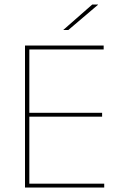

<svg xmlns="http://www.w3.org/2000/svg" viewBox="-20 -844 547 864"><path d="M92.5 0V-639H112V0ZM99 0V-17.5H449V0ZM102.5 -319V-336.5H439.5V-319ZM98 -621.5V-639H446.5V-621.5ZM395 -823.5H421V-822.5L287.5 -709H265V-709.5Z"/></svg>

Font: Anek Gurmukhi Medium Thin
Style: Regular
Weight: 250
Version: Version 1.003